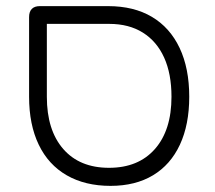

<svg xmlns="http://www.w3.org/2000/svg" viewBox="-20 -600 703 627"><path d="M341 7Q258 7 198 -27.5Q138 -62 106.5 -127.5Q75 -193 75 -284V-544Q75 -562 84 -571Q93 -580 110 -580H333Q417 -580 476 -545Q535 -510 566.5 -443.5Q598 -377 598 -284Q598 -193 567.5 -127.5Q537 -62 479.5 -27.5Q422 7 341 7ZM336 -52Q432 -52 486 -113.5Q540 -175 540 -284Q540 -359 516 -412Q492 -465 446.5 -493.5Q401 -522 337 -522H133V-284Q133 -175 186.5 -113.5Q240 -52 336 -52Z"/></svg>

Font: Fredoka Light
Style: Regular
Weight: 300
Designer: Ben Nathan
Foundry: Milena B. Brandão, Ben Nathan
Version: Version 2.001